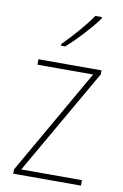

<svg xmlns="http://www.w3.org/2000/svg" viewBox="-87 -816 556 866"><g transform="rotate(10 191.5 -382.5)"><path d="M308 -758V-765H278C247 -719 194 -659 149 -614V-606H168C215 -647 274 -711 308 -758ZM347 0V-25H69L348 -510V-528H59V-503H314L37 -20V0Z"/></g></svg>

Font: Noto Sans Gurmukhi SemiCondensed Thin
Style: Regular
Weight: 100
Width: 4
Designer: Jelle Bosma - Monotype Design Team
Foundry: Monotype Imaging Inc.
Version: Version 2.004